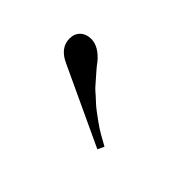

<svg xmlns="http://www.w3.org/2000/svg" viewBox="-34 -809 419 419"><g transform="rotate(45 176.0 -599.5)"><path d="M260 -519 80 -603Q46 -618 46 -647Q46 -662 55.5 -671Q65 -680 80 -680Q104 -680 126 -653Q127 -651 134.5 -642Q142 -633 145 -630Q148 -627 155.5 -618Q163 -609 168.5 -604.5Q174 -600 183 -591.5Q192 -583 200 -577Q208 -571 219 -563Q230 -555 242 -548Q254 -541 267 -534Z"/></g></svg>

Font: Elsie Swash Caps
Style: Regular
Weight: 400
Designer: Alejandro Inler
Foundry: Alejandro Inler
Version: 1.001